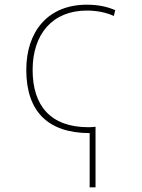

<svg xmlns="http://www.w3.org/2000/svg" viewBox="-20 -558 603 818"><path d="M362 9V240H387V-18C379 -17 368 -16 357 -16C196 -16 119 -107 119 -260C119 -412 203 -513 350 -513C392 -513 432 -505 465 -490L471 -515C440 -528 402 -538 350 -538C185 -538 92 -425 92 -260C92 -82 186 9 362 9Z"/></svg>

Font: Noto Sans Mono SemiCondensed Thin
Style: Regular
Weight: 100
Width: 4
Designer: Monotype Design Team
Foundry: Monotype Imaging Inc.
Version: Version 2.014